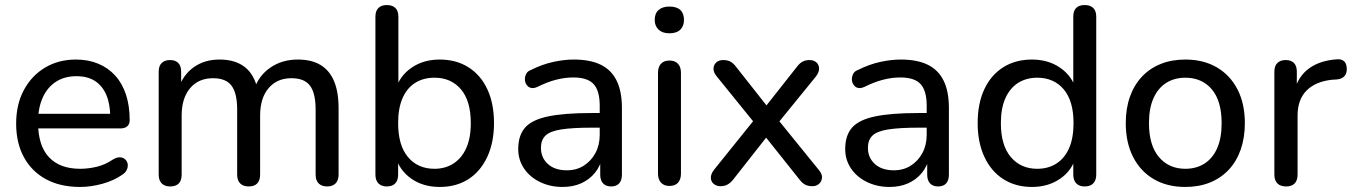

<svg xmlns="http://www.w3.org/2000/svg" viewBox="-20 -732 5363 761"><path d="M298 9Q219 9 162.5 -21.5Q106 -52 75 -108.5Q44 -165 44 -242Q44 -318 74.5 -375Q105 -432 158.5 -464Q212 -496 281 -496Q330 -496 369.5 -479.5Q409 -463 437 -432Q465 -401 479.5 -356.5Q494 -312 494 -256Q494 -240 484.5 -231.5Q475 -223 457 -223H115V-281H434L417 -267Q417 -319 401.5 -355.5Q386 -392 356.5 -411Q327 -430 283 -430Q235 -430 201 -407.5Q167 -385 149 -344.5Q131 -304 131 -251V-245Q131 -155 174 -109Q217 -63 298 -63Q330 -63 363.5 -71Q397 -79 428 -100Q443 -109 455.5 -108.5Q468 -108 476 -100.5Q484 -93 486 -82.5Q488 -72 483 -60Q478 -48 464 -39Q431 -16 385.5 -3.5Q340 9 298 9Z M654 7Q633 7 621 -5Q609 -17 609 -40V-448Q609 -471 621 -482.5Q633 -494 654 -494Q675 -494 686.5 -482.5Q698 -471 698 -448V-363L687 -381Q706 -436 748.5 -466Q791 -496 850 -496Q912 -496 950 -466.5Q988 -437 1001 -377H987Q1005 -432 1051.5 -464Q1098 -496 1160 -496Q1215 -496 1250.5 -474.5Q1286 -453 1304 -410.5Q1322 -368 1322 -302V-40Q1322 -17 1310 -5Q1298 7 1277 7Q1255 7 1243 -5Q1231 -17 1231 -40V-298Q1231 -362 1209 -392Q1187 -422 1135 -422Q1078 -422 1044.5 -382.5Q1011 -343 1011 -274V-40Q1011 -17 999.5 -5Q988 7 966 7Q944 7 932 -5Q920 -17 920 -40V-298Q920 -362 898 -392Q876 -422 824 -422Q767 -422 733.5 -382.5Q700 -343 700 -274V-40Q700 7 654 7Z M1723 9Q1657 9 1610 -24Q1563 -57 1547 -113L1558 -128V-40Q1558 -17 1546.5 -5Q1535 7 1513 7Q1492 7 1480 -5Q1468 -17 1468 -40V-666Q1468 -689 1480 -700.5Q1492 -712 1513 -712Q1535 -712 1547 -700.5Q1559 -689 1559 -666V-377H1548Q1564 -431 1611 -463.5Q1658 -496 1723 -496Q1788 -496 1836.5 -465.5Q1885 -435 1911.5 -378.5Q1938 -322 1938 -244Q1938 -167 1911 -109.5Q1884 -52 1836 -21.5Q1788 9 1723 9ZM1702 -63Q1745 -63 1777.5 -84Q1810 -105 1828 -145Q1846 -185 1846 -244Q1846 -332 1807 -378Q1768 -424 1702 -424Q1658 -424 1625.5 -403.5Q1593 -383 1575.5 -343Q1558 -303 1558 -244Q1558 -156 1597 -109.5Q1636 -63 1702 -63Z M2210 9Q2160 9 2119.5 -11Q2079 -31 2056.5 -65Q2034 -99 2034 -141Q2034 -195 2061 -226Q2088 -257 2152 -270.5Q2216 -284 2324 -284H2371V-226H2326Q2249 -226 2204.5 -219Q2160 -212 2142 -194.5Q2124 -177 2124 -146Q2124 -107 2151.5 -82Q2179 -57 2227 -57Q2265 -57 2294 -75.5Q2323 -94 2340 -125.5Q2357 -157 2357 -198V-313Q2357 -372 2333 -398.5Q2309 -425 2252 -425Q2219 -425 2184 -416Q2149 -407 2111 -388Q2096 -381 2085 -383.5Q2074 -386 2067.5 -395.5Q2061 -405 2060.5 -416.5Q2060 -428 2065.5 -439Q2071 -450 2085 -455Q2129 -477 2172.5 -486.5Q2216 -496 2254 -496Q2319 -496 2361 -475.5Q2403 -455 2424 -412.5Q2445 -370 2445 -304V-40Q2445 -17 2434 -5Q2423 7 2402 7Q2382 7 2370.5 -5Q2359 -17 2359 -40V-111H2368Q2360 -74 2338 -47Q2316 -20 2283.5 -5.5Q2251 9 2210 9Z M2633 5Q2612 5 2600 -8Q2588 -21 2588 -44V-443Q2588 -467 2600 -479.5Q2612 -492 2633 -492Q2655 -492 2667 -479.5Q2679 -467 2679 -443V-44Q2679 -21 2667.5 -8Q2656 5 2633 5ZM2633 -600Q2606 -600 2590.5 -614.5Q2575 -629 2575 -653Q2575 -679 2590.5 -692.5Q2606 -706 2633 -706Q2662 -706 2676.5 -692.5Q2691 -679 2691 -653Q2691 -629 2676.5 -614.5Q2662 -600 2633 -600Z M2835 6Q2820 6 2809 -3Q2798 -12 2797.5 -27Q2797 -42 2810 -59L2983 -274V-229L2821 -429Q2807 -446 2808 -461Q2809 -476 2819.5 -485Q2830 -494 2846 -494Q2863 -494 2874.5 -488Q2886 -482 2896 -469L3034 -294H3002L3140 -469Q3150 -482 3161.5 -488Q3173 -494 3189 -494Q3205 -494 3215.5 -485Q3226 -476 3226.5 -461Q3227 -446 3214 -429L3053 -231V-271L3225 -59Q3239 -43 3238 -28Q3237 -13 3226.5 -3.5Q3216 6 3200 6Q3183 6 3171.5 0Q3160 -6 3150 -19L3001 -206H3032L2885 -19Q2875 -7 2863.5 -0.5Q2852 6 2835 6Z M3506 9Q3456 9 3415.5 -11Q3375 -31 3352.5 -65Q3330 -99 3330 -141Q3330 -195 3357 -226Q3384 -257 3448 -270.5Q3512 -284 3620 -284H3667V-226H3622Q3545 -226 3500.5 -219Q3456 -212 3438 -194.5Q3420 -177 3420 -146Q3420 -107 3447.5 -82Q3475 -57 3523 -57Q3561 -57 3590 -75.5Q3619 -94 3636 -125.5Q3653 -157 3653 -198V-313Q3653 -372 3629 -398.5Q3605 -425 3548 -425Q3515 -425 3480 -416Q3445 -407 3407 -388Q3392 -381 3381 -383.5Q3370 -386 3363.5 -395.5Q3357 -405 3356.5 -416.5Q3356 -428 3361.5 -439Q3367 -450 3381 -455Q3425 -477 3468.5 -486.5Q3512 -496 3550 -496Q3615 -496 3657 -475.5Q3699 -455 3720 -412.5Q3741 -370 3741 -304V-40Q3741 -17 3730 -5Q3719 7 3698 7Q3678 7 3666.5 -5Q3655 -17 3655 -40V-111H3664Q3656 -74 3634 -47Q3612 -20 3579.5 -5.5Q3547 9 3506 9Z M4070 9Q4006 9 3957.5 -21.5Q3909 -52 3882 -109.5Q3855 -167 3855 -244Q3855 -322 3881.5 -378.5Q3908 -435 3956.5 -465.5Q4005 -496 4070 -496Q4135 -496 4182 -463.5Q4229 -431 4245 -377H4234V-666Q4234 -689 4245.5 -700.5Q4257 -712 4279 -712Q4301 -712 4313 -700.5Q4325 -689 4325 -666V-40Q4325 -17 4313 -5Q4301 7 4279 7Q4258 7 4246 -5Q4234 -17 4234 -40V-131L4245 -113Q4230 -57 4182.5 -24Q4135 9 4070 9ZM4091 -63Q4135 -63 4167.5 -84Q4200 -105 4217.5 -145Q4235 -185 4235 -244Q4235 -332 4196 -378Q4157 -424 4091 -424Q4048 -424 4015.5 -403.5Q3983 -383 3965 -343Q3947 -303 3947 -244Q3947 -156 3986.5 -109.5Q4026 -63 4091 -63Z M4678 9Q4606 9 4553 -22Q4500 -53 4471 -110Q4442 -167 4442 -244Q4442 -302 4458.5 -348.5Q4475 -395 4506 -428Q4537 -461 4580.5 -478.5Q4624 -496 4678 -496Q4750 -496 4803 -465Q4856 -434 4885 -377.5Q4914 -321 4914 -244Q4914 -186 4897.5 -139Q4881 -92 4850 -59Q4819 -26 4775.5 -8.5Q4732 9 4678 9ZM4678 -63Q4722 -63 4754.5 -84Q4787 -105 4804.5 -145Q4822 -185 4822 -244Q4822 -332 4783 -378Q4744 -424 4678 -424Q4635 -424 4602.5 -403.5Q4570 -383 4552 -343Q4534 -303 4534 -244Q4534 -156 4573.5 -109.5Q4613 -63 4678 -63Z M5078 7Q5055 7 5043 -5Q5031 -17 5031 -40V-448Q5031 -471 5043 -482.5Q5055 -494 5076 -494Q5097 -494 5108.5 -482.5Q5120 -471 5120 -448V-371H5110Q5126 -431 5170 -462Q5214 -493 5281 -497Q5297 -498 5307 -489.5Q5317 -481 5318 -461Q5319 -442 5309 -430.5Q5299 -419 5278 -417L5260 -416Q5194 -409 5158.5 -373Q5123 -337 5123 -274V-40Q5123 -17 5111.5 -5Q5100 7 5078 7Z"/></svg>

Font: Nunito ExtraLight Medium
Style: Regular
Weight: 500
Version: Version 3.602